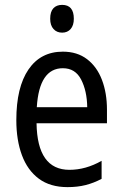

<svg xmlns="http://www.w3.org/2000/svg" viewBox="-20 -758 502 788"><path d="M238 -546Q297 -546 337.5 -515Q378 -484 398.5 -430Q419 -376 419 -308V-252H130Q133 -61 265 -61Q332 -61 397 -98V-24Q365 -7 331.5 1.5Q298 10 257 10Q186 10 139.5 -24.5Q93 -59 70 -121Q47 -183 47 -265Q47 -400 97 -473Q147 -546 238 -546ZM238 -478Q141 -478 131 -318H338Q337 -385 313 -431.5Q289 -478 238 -478ZM235 -738Q283 -738 283 -681Q283 -654 270 -639Q257 -624 235 -624Q213 -624 199.5 -639Q186 -654 186 -681Q186 -710 199 -724Q212 -738 235 -738Z"/></svg>

Font: Noto Sans Devanagari Condensed
Style: Regular
Weight: 400
Width: 3
Designer: Jelle Bosma - Monotype Design Team
Foundry: Monotype Imaging Inc.
Version: Version 2.004; ttfautohint (v1.8.4.7-5d5b)